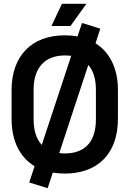

<svg xmlns="http://www.w3.org/2000/svg" viewBox="-20 -900 682 1011"><path d="M435 -880H306L251 -763H351ZM483 -672 508 -749 412 -779 388 -708C367 -712 345 -714 321 -714C147 -714 41 -606 41 -426V-274C41 -157 85 -71 162 -25L134 61L231 91L258 9C278 12 299 14 321 14C496 14 601 -92 601 -274V-426C601 -540 558 -625 483 -672ZM157 -271V-429C157 -539 213 -608 321 -608C333 -608 344 -607 355 -606L200 -137C171 -168 157 -214 157 -271ZM485 -271C485 -161 434 -92 321 -92C311 -92 301 -93 292 -94L445 -558C471 -528 485 -484 485 -429Z"/></svg>

Font: Space Text SemiBold
Style: Regular
Weight: 600
Designer: Florian Karsten (Space Text), Colophon Foundry (Space Mono)
Foundry: Florian Karsten
Version: Version 1.003;PS 001.003;hotconv 1.0.88;makeotf.lib2.5.64775